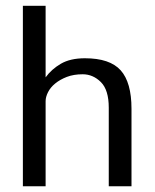

<svg xmlns="http://www.w3.org/2000/svg" viewBox="-20 -648 538 668"><path d="M358.4 0V-273.4Q358.4 -335 331.1 -362.3Q303.7 -389.6 267.6 -389.6Q236.3 -389.6 212.4 -380.4Q188.5 -371.1 171.9 -357.4Q155.3 -343.8 147 -327.1Q138.7 -310.5 138.7 -295.9V0H59.6V-627.9H138.7V-378.9Q159.2 -407.2 191.9 -426.3Q224.6 -445.3 275.4 -445.3Q362.3 -445.3 399.9 -403.3Q437.5 -361.3 437.5 -269.5V0Z"/></svg>

Font: Myanmar PaOh One
Style: Regular
Weight: 400
Designer: Debbi Hosken
Foundry: SIL
Version: Version 2.8